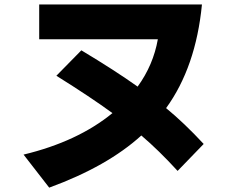

<svg xmlns="http://www.w3.org/2000/svg" viewBox="-20 -776 1040 863"><path d="M85.9 -81.1Q329.1 -139.6 485.4 -267.6Q389.6 -337.9 233.4 -435.5L345.7 -549.8Q497.1 -459 598.6 -386.7Q668.9 -483.4 689.5 -599.6H156.2V-755.9H887.7Q860.4 -474.6 726.6 -290Q807.6 -223.6 895.5 -128.9L778.3 -7.8Q693.4 -100.6 615.2 -167Q462.9 -28.3 201.2 67.4Z"/></svg>

Font: GenEi M Gothic v2 Heavy
Style: Regular
Weight: 800
Version: Version 2.0